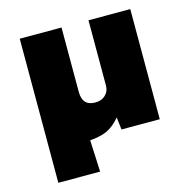

<svg xmlns="http://www.w3.org/2000/svg" viewBox="-104 -635 886 901"><g transform="rotate(-15 339.5 -185.0)"><path d="M70 165V-535H273V-222Q273 -154 336 -154Q366 -154 385 -172Q404 -190 404 -217V-535H607V0H421L414 -60Q381 -22 349 -7.5Q317 7 266 11L273 165Z"/></g></svg>

Font: Lexend Black
Style: Regular
Weight: 900
Designer: Bonnie Shaver-Troup, Thomas Jockin
Foundry: Lexend
Version: Version 1.007; ttfautohint (v1.8.3)